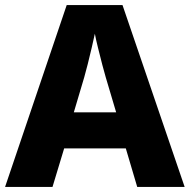

<svg xmlns="http://www.w3.org/2000/svg" viewBox="-20 -737 748 757"><path d="M521 0 476 -152H233L187 0H0L243 -717H463L708 0ZM397 -432Q392 -448 383.5 -481Q375 -514 366.5 -548Q358 -582 354 -604Q349 -581 341.5 -548.5Q334 -516 326 -484.5Q318 -453 312 -432L271 -294H438Z"/></svg>

Font: Noto Sans Lao Looped ExtraBold
Style: Regular
Weight: 800
Designer: Mark Frömberg, Ben Mitchell
Foundry: The Fontpad Ltd
Version: Version 1.002; ttfautohint (v1.8.4.7-5d5b)